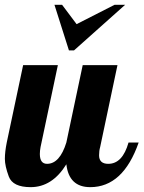

<svg xmlns="http://www.w3.org/2000/svg" viewBox="-28 -770 595 796"><path d="M278.8 -561H257.8L197.8 -750H229.5L289.6 -669.9L446.8 -750H490.7ZM420.9 -90.8Q480 -90.8 504.9 -179.2H546.9Q482.4 5.9 346.2 5.9Q257.8 5.9 247.1 -88.9Q188.5 5.9 99.1 5.9Q24.9 5.9 8.5 -38.1Q-7.8 -82 -7.8 -111.3Q-7.8 -140.6 0 -179.2L67.9 -500H211.9L140.1 -160.2Q137.2 -144.5 137.2 -131.8Q137.2 -90.8 167 -90.8Q219.7 -90.8 247.1 -179.2L314.9 -500H459L387.2 -160.2Q382.8 -145 382.8 -126Q382.8 -90.8 420.9 -90.8Z"/></svg>

Font: Lobster-Regular
Style: Regular
Weight: 400
Designer: Pablo Impallari
Foundry: Pablo Impallari
Version: Version 1.007; ttfautohint (v1.1) -l 8 -r 50 -G 50 -x 14 -D 